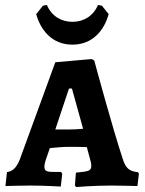

<svg xmlns="http://www.w3.org/2000/svg" viewBox="-20 -748 584 774"><path d="M272 -568C356 -568 401 -629 418 -691L391 -725L375 -728C356 -683 317 -660 272 -660C227 -660 188 -683 169 -728L153 -725L126 -691C143 -629 188 -568 272 -568ZM287 6C287 6 358 0 430 0C468 0 534 2 534 2L540 -48L536 -54C501 -57 486 -71 475 -107C435 -226 360 -504 360 -504L350 -510L203 -497L59 -103C46 -72 32 -58 8 -54L2 2C2 2 57 0 103 0C155 0 225 4 225 4L231 -48L226 -55H195C167 -55 159 -59 159 -77C159 -81 160 -88 163 -99L181 -151C202 -153 233 -156 257 -156C276 -156 309 -156 330 -155L344 -103C347 -94 348 -86 348 -80C348 -60 340 -57 286 -52L282 0ZM203 -226 258 -391H270L315 -229C298 -227 274 -226 257 -226Z"/></svg>

Font: Alegreya SC
Style: Bold
Weight: 700
Designer: Juan Pablo del Peral
Foundry: Huerta Tipografica
Version: Version 2.007;PS 002.007;hotconv 1.0.88;makeotf.lib2.5.64775